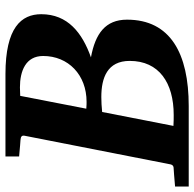

<svg xmlns="http://www.w3.org/2000/svg" viewBox="-39 -687 711 703"><g transform="rotate(-90 316.5 -335.5)"><path d="M616 -540C616 -613 567 -671 397 -671H95V-621C125 -618 155 -616 155 -616C167 -615 173 -612 171 -601L67 -71C65 -57 59 -55 48 -55C48 -55 17 -53 -15 -50V0H280C472 0 596 -67 596 -226C596 -305 545 -342 458 -358C548 -390 616 -443 616 -540ZM463 -533C463 -441 394 -374 295 -374C291 -374 281 -374 270 -375L317 -617C326 -617 337 -618 348 -618C408 -618 463 -597 463 -533ZM445 -216C445 -109 365 -55 247 -55C237 -55 221 -55 207 -56L258 -317C277 -319 296 -320 313 -320C383 -320 445 -298 445 -216Z"/></g></svg>

Font: Veleka
Style: Bold Italic
Weight: 700
Italic angle: -12°
Designer: Stefan Peev, Context Ltd, 2016; SIL International, 1997-2014.
Foundry: Stefan Peev, Context Ltd, 2016
Version: Version 5.000